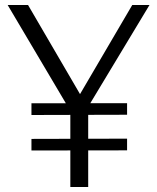

<svg xmlns="http://www.w3.org/2000/svg" viewBox="-20 -743 624 763"><path d="M574 -723 330.5 -319V0H259.5V-302.5L10.5 -723H91.5L298 -369L505.5 -723ZM485 -333V-287L105 -286V-332.5ZM485 -192V-145.5L105 -145V-191Z"/></svg>

Font: Public Sans Thin ExtraLight
Style: Regular
Weight: 250
Version: Version 1.007